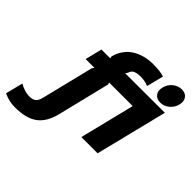

<svg xmlns="http://www.w3.org/2000/svg" viewBox="-443 -1119 1587 1587"><g transform="rotate(45 350.5 -325.5)"><path d="M354 -462.9 353 -460.9V-460L240.2 0Q211.4 113.3 141.6 164.1Q71.8 214.8 -57.1 214.8Q-129.4 214.8 -190.9 184.1L-152.8 32.2Q-90.8 66.9 -38.1 66.9Q1 66.9 20.8 51.5Q40.5 36.1 50.8 -4.9L163.1 -460.9V-461.9L164.1 -462.9L176.8 -481H74.2L110.8 -628.9H213.9L210 -647Q222.7 -698.2 251.5 -737.5Q280.3 -776.9 319.6 -800Q358.9 -823.2 403.6 -834.7Q448.2 -846.2 497.1 -846.2Q584.5 -846.2 627.9 -830.1L590.8 -682.1Q549.8 -700.2 498 -700.2Q481 -700.2 468 -698.5Q455.1 -696.8 440.2 -691.9Q425.3 -687 415.3 -675.8Q405.3 -664.6 400.9 -647L388.2 -628.9L851.1 -629.9L694.8 0H504.9L624 -481H349.1ZM888.2 -764.2Q877.4 -720.7 842.3 -691.4Q807.1 -662.1 764.2 -662.1Q720.2 -662.1 699.5 -691.2Q678.7 -720.2 689.9 -764.2Q700.7 -808.1 735.6 -837.2Q770.5 -866.2 814 -866.2Q857.4 -866.2 878.2 -837.2Q898.9 -808.1 888.2 -764.2Z"/></g></svg>

Font: Sinkin Sans 800 Black Italic
Style: Regular
Weight: 900
Italic angle: -112°
Designer: Keith Bates
Foundry: K-Type
Version: Sinkin Sans (version 1.0)  by Keith Bates   •   © 2014   www